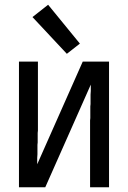

<svg xmlns="http://www.w3.org/2000/svg" viewBox="-20 -790 540 810"><path d="M60 0V-530H140V-318V-308V-298V-288V-278V-268V-258V-248V-239L139 -229V-219V-209V-199V-189L138 -179V-169V-159V-149V-139L137 -124V-114V-97L329 -530H406H440V0H360V-212V-222V-232V-242V-252V-262V-272V-282L361 -292V-301V-311V-321V-331V-341L362 -351V-361V-371V-381V-391L363 -406V-416V-433L171 0H94ZM262 -563 117 -718 183 -770 317 -606Z"/></svg>

Font: Iosevka SS01
Style: Regular
Weight: 400
Monospace: yes
Designer: Belleve Invis
Foundry: Belleve Invis
Version: 2.3.3; ttfautohint (v1.8.3)